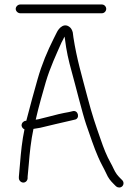

<svg xmlns="http://www.w3.org/2000/svg" viewBox="-20 -786 620 855"><path d="M70 -727H434C444.3 -727 453 -736.3 453 -746.5C453 -756.7 444.3 -766 434 -766H70C59.7 -766 50 -756.6 50 -746.5C50 -736.4 59.7 -727 70 -727ZM103 7V1C103 -2.3 104.7 -20.3 108 -53C112.4 -107.5 117.8 -159.2 129 -212C139 -213.3 149 -215 159 -217C201.5 -227.1 251.7 -239.4 295 -249L312 -253C337.4 -256.2 329.4 -297.3 304 -291L287 -287C259 -282.3 223.6 -274 195 -266L151 -255L139 -253C151.6 -309.7 174.5 -388.2 184 -421C203.3 -486.2 230.5 -543.3 254 -597C259.3 -606.3 263.7 -615 267 -623C267.7 -619.7 268.3 -616.7 269 -614C275.7 -558.5 284.8 -518.8 300 -464C315.2 -410.1 346.8 -281.2 364 -231C380.4 -184.1 399 -127.6 417 -87C429.1 -58.4 441.8 -38.4 453 -14C462.5 7.7 471.5 18.5 487 34L497 44C501 47.3 505.7 49 511 49C521.6 49 530 40.6 530 30C530 24.7 528 20 524 16L514 6C508.7 0.7 504 -4.7 500 -10C488.8 -25 482.5 -44.2 472 -62C454.7 -92.8 442.2 -124.5 428 -166C404.4 -233.3 391.2 -270.9 369 -355C342.9 -455.1 322.3 -521.4 307 -619C307 -619.5 305 -633.9 305 -634.5C305 -643.7 299.1 -656.9 294 -662C268.6 -687.4 243.1 -664 232 -640L219 -614C191.4 -558.8 166.5 -500.9 147 -432C136.8 -396 110.9 -303.5 97 -248H94C83.9 -246.7 76 -238.1 76 -227C77.3 -219 81.7 -213.3 89 -210C78.5 -160.8 73.1 -107.5 69 -56C65.7 -22.7 64 -3.7 64 1V7C64 17.6 73.4 27 84 27C94.6 27 103 17.6 103 7Z"/></svg>

Font: Just Breathe
Style: Regular
Weight: 400
Foundry: Cannot Into Space Fonts
Version: Version 0.72